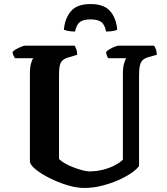

<svg xmlns="http://www.w3.org/2000/svg" viewBox="-20 -930 825 950"><path d="M398 0Q358 0 312.5 -14Q267 -28 226 -48.5Q185 -69 157.5 -91Q130 -113 128 -130V-565Q128 -596 133.5 -616Q139 -636 145 -642H54Q51 -647 47 -654.5Q43 -662 42 -673Q48 -680 60.5 -687Q73 -694 85.5 -699Q98 -704 104 -704H349Q353 -699 357.5 -687Q362 -675 362 -659L319 -646Q301 -641 290.5 -632Q280 -623 276 -606.5Q272 -590 272 -560V-143Q283 -132 302.5 -121Q322 -110 344.5 -101.5Q367 -93 387.5 -87.5Q408 -82 422 -82Q456 -82 488.5 -90Q521 -98 547 -111.5Q573 -125 588 -140V-564Q588 -596 594 -616.5Q600 -637 605 -642H516Q512 -646 509 -654.5Q506 -663 505 -673Q511 -680 523 -687Q535 -694 547.5 -699Q560 -704 566 -704H742Q747 -698 751 -687Q755 -676 756 -659L717 -648Q698 -643 687.5 -634Q677 -625 672.5 -607Q668 -589 668 -555V-108Q655 -91 627 -72Q599 -53 561.5 -37Q524 -21 482 -10.5Q440 0 398 0ZM428 -910Q494 -910 524.5 -875.5Q555 -841 560 -783Q555 -780 541.5 -777Q528 -774 505 -774Q498 -809 480.5 -821.5Q463 -834 428 -834Q393 -834 376 -821.5Q359 -809 351 -774Q332 -774 317 -777Q302 -780 296 -783Q301 -839 331 -874.5Q361 -910 428 -910Z"/></svg>

Font: Texturina 12pt
Style: Bold
Weight: 700
Designer: Guillermo Torres Carreño
Foundry: Omnibus-Type
Version: Version 1.002